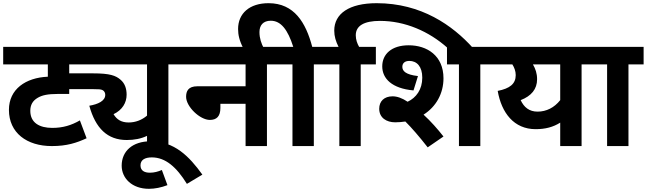

<svg xmlns="http://www.w3.org/2000/svg" viewBox="-20 -916 4056 1204"><path d="M0 -512H280V-435C141 -429 36 -357 36 -227C36 -83 148 0 305 0C399 0 460 -20 523 -49L481 -161C427 -130 374 -114 308 -114C229 -114 170 -145 170 -221C170 -257 184 -284 217 -303C243 -318 275 -327 346 -327H414V-357H563C602 -357 612 -356 623 -351C635 -345 640 -333 640 -321C640 -283 594 -262 540 -253C579 -111 654 -38 775 -38C822 -38 864 -46 902 -64V0H1036V-512H1130V-622H0ZM787 -148C742 -148 713 -165 692 -200C747 -226 774 -272 774 -322C774 -362 762 -394 736 -416C706 -442 670 -456 563 -456H414V-512H902V-191C869 -163 829 -148 787 -148Z M1030 245 995 150C972 160 947 167 920 167C887 167 861 155 861 121C861 87 888 71 932 71C1018 71 1087 132 1152 237L1249 179C1166 64 1074 -30 924 -30C811 -30 743 32 743 123C743 201 807 268 914 268C951 268 991 260 1030 245Z M1116 -622V-512H1520V-375H1218C1159 -375 1147 -343 1147 -309C1147 -247 1234 -164 1296 -164C1338 -164 1362 -186 1362 -239V-265H1520V0H1654V-512H1748V-622Z M1505 -615 1634 -614C1619 -643 1607 -675 1607 -715C1607 -757 1630 -786 1678 -786C1742 -786 1785 -729 1819 -622H1734V-512H1814V0H1948V-512H2043V-622H1938C1898 -774 1825 -896 1664 -896C1545 -896 1473 -832 1473 -734C1473 -698 1481 -661 1505 -615Z M2108 -512V0H2242V-512H2337V-622H2232C2220 -643 2211 -667 2211 -695C2211 -754 2262 -785 2363 -785C2519 -785 2670 -720 2787 -615H2946C2818 -757 2622 -896 2342 -896C2169 -896 2076 -830 2076 -724C2076 -688 2086 -656 2103 -622H2028V-512Z M2458 -149C2480 -149 2502 -151 2522 -154C2562 -114 2608 -61 2662 8L2761 -60C2725 -106 2682 -155 2636 -197C2715 -247 2761 -330 2761 -425C2761 -567 2658 -632 2543 -632C2435 -632 2377 -576 2377 -500C2377 -423 2438 -361 2573 -349L2601 -439C2523 -448 2503 -471 2503 -497C2503 -521 2520 -534 2547 -534C2594 -534 2628 -499 2628 -429C2628 -355 2590 -303 2536 -278C2502 -301 2470 -312 2442 -312C2389 -312 2358 -281 2358 -234C2358 -177 2404 -149 2458 -149ZM2992 -512H3086V-622H2783V-512H2858V0H2992Z M3721 -622H3072V-512H3193C3205 -493 3214 -470 3214 -445C3214 -390 3177 -361 3101 -346C3125 -208 3203 -106 3339 -106C3399 -106 3449 -119 3493 -147V0H3627V-512H3721ZM3245 -288C3312 -314 3348 -357 3348 -419C3348 -456 3338 -484 3322 -512H3493V-288C3456 -241 3406 -216 3351 -216C3299 -216 3266 -243 3245 -288Z M3921 -512H4016V-622H3707V-512H3787V0H3921Z"/></svg>

Font: Noto Sans
Style: Bold Italic
Weight: 700
Italic angle: -12°
Designer: Monotype Design Team
Foundry: Monotype Imaging Inc.
Version: Version 2.013